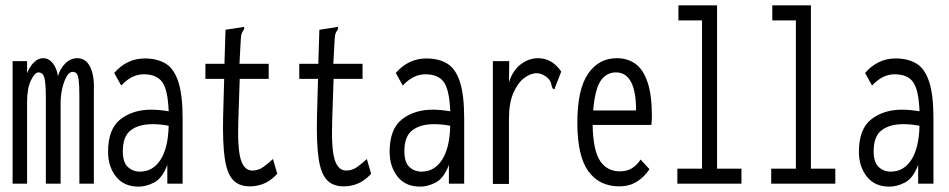

<svg xmlns="http://www.w3.org/2000/svg" viewBox="-20 -685 3540 716"><path d="M27 0V-457H81V-412Q91 -437 106.5 -452.5Q122 -468 141 -468Q162 -468 177 -449Q192 -430 196 -401Q205 -431 224.5 -449.5Q244 -468 268 -468Q300 -468 316 -436Q332 -404 330 -351V0H276V-324Q276 -366 273.5 -385.5Q271 -405 265.5 -411Q260 -417 251 -417Q238 -417 228 -399Q218 -381 212 -354.5Q206 -328 206 -302V0H151V-318Q151 -375 145.5 -395Q140 -415 123 -415Q110 -415 95.5 -385.5Q81 -356 81 -305V0Z M497 11Q442 11 412.5 -26.5Q383 -64 383 -119Q383 -204 429 -240Q475 -276 544 -276Q572 -276 609 -270Q606 -350 585 -379Q564 -408 516 -408Q471 -408 432 -366L406 -413Q453 -467 520 -467Q566 -467 597.5 -448Q629 -429 645 -380Q661 -331 661 -243V0H604V-70Q585 -20 555 -4.5Q525 11 497 11ZM438 -121Q438 -80 456.5 -62.5Q475 -45 502 -45Q550 -45 578.5 -89Q607 -133 609 -216Q594 -219 578.5 -220.5Q563 -222 549 -222Q498 -222 468 -199.5Q438 -177 438 -121Z M912 10Q871 10 848.5 -14.5Q826 -39 818 -95.5Q810 -152 812 -248L816 -391H746V-447H817L821 -574L880 -583L890 -585L891 -578Q886 -570 882.5 -563Q879 -556 878 -539L873 -447H982V-391H874L869 -243Q865 -134 877.5 -91.5Q890 -49 921 -49Q944 -49 963 -63Q982 -77 998 -92L1014 -37Q990 -11 964.5 -0.5Q939 10 912 10Z M1262 10Q1221 10 1198.5 -14.5Q1176 -39 1168 -95.5Q1160 -152 1162 -248L1166 -391H1096V-447H1167L1171 -574L1230 -583L1240 -585L1241 -578Q1236 -570 1232.5 -563Q1229 -556 1228 -539L1223 -447H1332V-391H1224L1219 -243Q1215 -134 1227.5 -91.5Q1240 -49 1271 -49Q1294 -49 1313 -63Q1332 -77 1348 -92L1364 -37Q1340 -11 1314.5 -0.5Q1289 10 1262 10Z M1547 11Q1492 11 1462.5 -26.5Q1433 -64 1433 -119Q1433 -204 1479 -240Q1525 -276 1594 -276Q1622 -276 1659 -270Q1656 -350 1635 -379Q1614 -408 1566 -408Q1521 -408 1482 -366L1456 -413Q1503 -467 1570 -467Q1616 -467 1647.5 -448Q1679 -429 1695 -380Q1711 -331 1711 -243V0H1654V-70Q1635 -20 1605 -4.5Q1575 11 1547 11ZM1488 -121Q1488 -80 1506.5 -62.5Q1525 -45 1552 -45Q1600 -45 1628.5 -89Q1657 -133 1659 -216Q1644 -219 1628.5 -220.5Q1613 -222 1599 -222Q1548 -222 1518 -199.5Q1488 -177 1488 -121Z M1818 -457H1879L1878 -378Q1892 -423 1922.5 -445.5Q1953 -468 1986 -468Q2039 -468 2073 -418L2051 -362L2048 -352L2041 -355Q2037 -363 2035.5 -372.5Q2034 -382 2023 -394Q2002 -412 1982 -412Q1958 -412 1934 -393.5Q1910 -375 1894 -337.5Q1878 -300 1878 -242V1H1818Z M2290 10Q2215 10 2174 -46.5Q2133 -103 2133 -227Q2133 -352 2173 -410Q2213 -468 2280 -468Q2320 -468 2349 -447.5Q2378 -427 2394.5 -379.5Q2411 -332 2411 -251Q2411 -235 2409 -219H2190Q2192 -122 2218.5 -84Q2245 -46 2291 -46Q2318 -46 2336.5 -57.5Q2355 -69 2369 -90L2402 -54Q2382 -24 2354 -7Q2326 10 2290 10ZM2192 -273H2352Q2352 -415 2277 -415Q2242 -415 2220.5 -384.5Q2199 -354 2192 -273Z M2506 0V-56H2598V-609H2510V-665H2654V-56H2745V0Z M2856 0V-56H2948V-609H2860V-665H3004V-56H3095V0Z M3297 11Q3242 11 3212.5 -26.5Q3183 -64 3183 -119Q3183 -204 3229 -240Q3275 -276 3344 -276Q3372 -276 3409 -270Q3406 -350 3385 -379Q3364 -408 3316 -408Q3271 -408 3232 -366L3206 -413Q3253 -467 3320 -467Q3366 -467 3397.5 -448Q3429 -429 3445 -380Q3461 -331 3461 -243V0H3404V-70Q3385 -20 3355 -4.5Q3325 11 3297 11ZM3238 -121Q3238 -80 3256.5 -62.5Q3275 -45 3302 -45Q3350 -45 3378.5 -89Q3407 -133 3409 -216Q3394 -219 3378.5 -220.5Q3363 -222 3349 -222Q3298 -222 3268 -199.5Q3238 -177 3238 -121Z"/></svg>

Font: Inconsolata ExtraCondensed
Style: Regular
Weight: 400
Width: 2
Monospace: yes
Designer: Raph Levien, Cyreal, Brenton Simpson
Foundry: Raph Levien, Cyreal, Google
Version: Version 3.000; ttfautohint (v1.8.2.53-6de2)